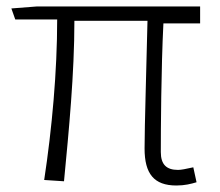

<svg xmlns="http://www.w3.org/2000/svg" viewBox="-20 -541 676 591"><path d="M27 -481H156C156 -321 140 -145 116 13L177 17C192 -139 209 -314 209 -477H434C431 -344 425 -152 425 -84C425 -6 454 30 523 30C549 30 568 25 585 20L575 -26C552 -21 538 -18 528 -18C492 -18 475 -35 475 -73C475 -137 476 -333 483 -469H596V-521H92L15 -515Z"/></svg>

Font: GenEiGothic-pro-Light
Style: Regular
Weight: 300
Designer: Ryoko NISHIZUKA (kana & ideographs); Paul D. Hunt (Latin, Greek & Cyrillic); Wenlong ZHANG (bopomofo); Sandoll Communica
Foundry: Adobe Systems Incorporated; o_tamon
Version: Version 1.000.140830